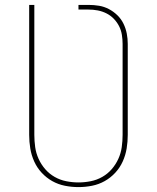

<svg xmlns="http://www.w3.org/2000/svg" viewBox="-20 -755 640 783"><path d="M300 8Q272 8 244.5 2.5Q217 -3 193 -16.5Q169 -30 150 -50.5Q131 -71 119.5 -96.5Q108 -122 103.5 -149.5Q99 -177 99 -205V-735H120V-205Q120 -180 123.5 -155Q127 -130 137.5 -107Q148 -84 164.5 -65Q181 -46 203 -33.5Q225 -21 250 -16Q275 -11 300 -11Q325 -11 350 -16Q375 -21 397 -33.5Q419 -46 435.5 -65Q452 -84 462.5 -107Q473 -130 476.5 -155Q480 -180 480 -205V-576Q480 -594 477 -613Q474 -632 465.5 -648.5Q457 -665 444 -678.5Q431 -692 414 -700.5Q397 -709 378.5 -712.5Q360 -716 341 -716H300V-735H341Q363 -735 384 -731.5Q405 -728 424 -718Q443 -708 458.5 -693Q474 -678 483.5 -658.5Q493 -639 497 -618Q501 -597 501 -576V-205Q501 -177 496.5 -149.5Q492 -122 480.5 -96.5Q469 -71 450 -50.5Q431 -30 407 -16.5Q383 -3 355.5 2.5Q328 8 300 8Z"/></svg>

Font: Iosevka SS04 Thin Extended
Style: Regular
Weight: 100
Width: 7
Monospace: yes
Designer: Belleve Invis
Foundry: Belleve Invis
Version: Version 19.0.0; ttfautohint (v1.8.4)